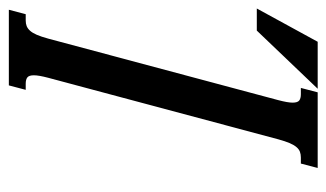

<svg xmlns="http://www.w3.org/2000/svg" viewBox="-246 -580 756 445"><g transform="rotate(90 132.5 -358.0)"><path d="M142.6 -624.5Q148.4 -646.5 148.4 -657.7Q148.4 -668.9 143.6 -672.9Q138.7 -676.8 128.9 -676.8H114.3L124.5 -715.8H299.8L289.6 -676.8H275.4Q268.1 -676.8 262.2 -674.6Q256.3 -672.4 251.5 -666.7Q246.6 -661.1 242.2 -650.9Q237.8 -640.6 233.4 -624.5L90.8 -91.3Q85 -69.3 85 -58.1Q85 -46.9 89.8 -43Q94.7 -39.1 104.5 -39.1H118.7L108.4 0H-66.9L-56.6 -39.1H-42Q-34.7 -39.1 -29.1 -41.3Q-23.4 -43.5 -18.3 -49.1Q-13.2 -54.7 -8.8 -64.9Q-4.4 -75.2 0 -91.3ZM7.3 -715.8H116.2L-18.6 -574.7H-69.8Z"/></g></svg>

Font: Arian AMU Serif
Style: Italic
Weight: 400
Italic angle: -15°
Designer: Ruben Hakobyan (Tarumian)
Foundry: Ruben Hakobyan (Tarumian)
Version: Version 1.002